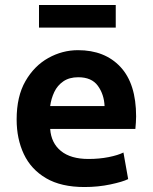

<svg xmlns="http://www.w3.org/2000/svg" viewBox="-20 -740 616 773"><path d="M320 13Q226 13 165.5 -22.5Q105 -58 76 -119.5Q47 -181 47 -259Q47 -352 82.5 -413.5Q118 -475 174.5 -506.5Q231 -538 294 -538Q402 -538 465 -470.5Q528 -403 528 -271Q528 -260 527 -246Q526 -232 525 -221H182Q186 -164 225.5 -132Q265 -100 336 -100Q380 -100 417.5 -107.5Q455 -115 477 -126L496 -19Q474 -8 424.5 2.5Q375 13 320 13ZM182 -313H401Q399 -360 374 -394.5Q349 -429 295 -429Q259 -429 235 -412.5Q211 -396 198.5 -369.5Q186 -343 182 -313ZM137 -629V-720H446V-629Z"/></svg>

Font: Ubuntu Sans
Style: Bold
Weight: 700
Designer: Dalton Maag Ltd
Foundry: Dalton Maag Ltd
Version: Version 1.006; ttfautohint (v1.8.4.7-5d5b)